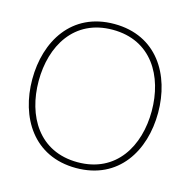

<svg xmlns="http://www.w3.org/2000/svg" viewBox="-108 -839 951 958"><g transform="rotate(15 367.0 -360.0)"><path d="M367 12C587 12 692 -164 692 -360C692 -556 587 -732 367 -732C147 -732 42 -556 42 -360C42 -164 147 12 367 12ZM75 -360C75 -540 167 -702 367 -702C567 -702 659 -540 659 -360C659 -180 567 -18 367 -18C167 -18 75 -180 75 -360Z"/></g></svg>

Font: Aspekta 100
Style: Regular
Weight: 100
Designer: Ivo Dolenc
Version: Version 2.000